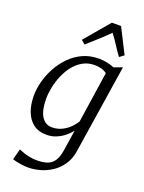

<svg xmlns="http://www.w3.org/2000/svg" viewBox="-191 -900 929 1237"><g transform="rotate(20 274.0 -282.0)"><path d="M425 38Q417 96 389.2 136.2Q361.5 176.5 323.5 201.2Q285.5 226 243.8 237.2Q202 248.5 165 248.5Q143.5 248.5 122.2 245.8Q101 243 83.5 239Q66 235 56 231L75.5 157Q88.5 163 108.2 169.8Q128 176.5 151.8 181.2Q175.5 186 200.5 186Q245 186 274.2 175Q303.5 164 320.2 137.2Q337 110.5 344 64L365.5 -76.5Q349 -55 324.5 -35.2Q300 -15.5 269.5 -2.8Q239 10 203.5 10Q148 10 112.2 -17.2Q76.5 -44.5 58.8 -92Q41 -139.5 41 -200Q41 -246 54.2 -296.8Q67.5 -347.5 93.5 -395.5Q119.5 -443.5 157.5 -482.5Q195.5 -521.5 245 -544.2Q294.5 -567 355 -567Q384 -567 412.5 -560.8Q441 -554.5 461 -546L518.5 -567ZM427.5 -493.5Q410.5 -507 388.5 -512.8Q366.5 -518.5 343.5 -518.5Q298.5 -518.5 262.8 -498.5Q227 -478.5 200.8 -445Q174.5 -411.5 157 -370.5Q139.5 -329.5 131 -286.8Q122.5 -244 122.5 -206Q122.5 -168.5 128.8 -139.2Q135 -110 147.5 -89.2Q160 -68.5 178 -57.8Q196 -47 219 -47Q256 -47 286.5 -61.8Q317 -76.5 339.8 -99Q362.5 -121.5 375.5 -144.5ZM235.5 -620.5 209 -643 353 -813H416L502 -643L471.5 -620.5Q447 -654 426 -687Q405 -720 379.5 -753.5Q346.5 -720 309.8 -687Q273 -654 235.5 -620.5Z"/></g></svg>

Font: Merriweather 20pt Light
Style: Italic
Weight: 300
Italic angle: -7.8°
Version: Version 2.101